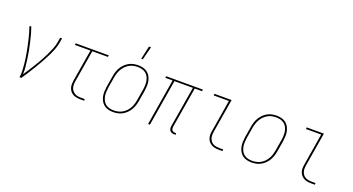

<svg xmlns="http://www.w3.org/2000/svg" viewBox="-49 -1345 3597 1955"><g transform="rotate(20 1750.0 -368.0)"><path d="M181 0Q187 -35 185.5 -68.5Q184 -102 181 -135.5Q178 -169 173 -202Q168 -235 162 -267.5Q156 -300 149 -332.5Q142 -365 134.5 -397Q127 -429 118 -460Q109 -491 98 -522L116 -528Q130 -490 141 -450Q152 -410 161 -370Q170 -330 178 -289.5Q186 -249 191.5 -207.5Q197 -166 201.5 -124.5Q206 -83 204 -40Q227 -74 249 -108.5Q271 -143 292 -177.5Q313 -212 333 -247.5Q353 -283 370 -319Q387 -355 402.5 -392.5Q418 -430 424 -468L433 -520H453L444 -468Q437 -426 420.5 -385.5Q404 -345 384 -305.5Q364 -266 342 -227Q320 -188 297 -150Q274 -112 250 -74.5Q226 -37 201 0Z M840 0Q819 0 799 -3.5Q779 -7 761.5 -16Q744 -25 731.5 -40Q719 -55 712.5 -73.5Q706 -92 706 -113Q706 -134 709 -155L767 -502H598L601 -520H959L956 -502H787L729 -155Q726 -137 726 -118.5Q726 -100 731 -84Q736 -68 747 -54.5Q758 -41 772.5 -32.5Q787 -24 804.5 -21Q822 -18 840 -18H881V0Z M1196 8Q1169 8 1143.5 1.5Q1118 -5 1098 -20.5Q1078 -36 1065.5 -58Q1053 -80 1047.5 -106Q1042 -132 1043 -159Q1044 -186 1048 -213L1068 -333Q1072 -358 1080 -383Q1088 -408 1101.5 -430.5Q1115 -453 1134.5 -472.5Q1154 -492 1177.5 -505Q1201 -518 1226.5 -523Q1252 -528 1277 -528Q1304 -528 1330 -521.5Q1356 -515 1376 -499.5Q1396 -484 1408.5 -462Q1421 -440 1426.5 -414Q1432 -388 1431 -361Q1430 -334 1426 -307L1406 -187Q1402 -162 1393.5 -137Q1385 -112 1372 -89.5Q1359 -67 1339 -47.5Q1319 -28 1295.5 -15Q1272 -2 1246.5 3Q1221 8 1196 8ZM1197 -10Q1219 -10 1242.5 -15Q1266 -20 1287.5 -32Q1309 -44 1326.5 -62Q1344 -80 1356 -101Q1368 -122 1375 -144.5Q1382 -167 1386 -190L1406 -310Q1410 -334 1411 -358.5Q1412 -383 1408 -406Q1404 -429 1393.5 -449.5Q1383 -470 1365 -484Q1347 -498 1324 -504Q1301 -510 1276 -510Q1254 -510 1230.5 -505Q1207 -500 1186 -488Q1165 -476 1147.5 -458Q1130 -440 1118 -419Q1106 -398 1098.5 -375.5Q1091 -353 1087 -330L1067 -210Q1064 -186 1062.5 -161.5Q1061 -137 1065.5 -114Q1070 -91 1080.5 -70.5Q1091 -50 1108.5 -36Q1126 -22 1149 -16Q1172 -10 1197 -10ZM1281 -600 1313 -744H1335L1298 -600Z M1861 8Q1847 8 1834.5 4Q1822 0 1814 -9.5Q1806 -19 1803.5 -32Q1801 -45 1803 -59L1877 -502H1677L1594 0H1574L1657 -502H1578L1581 -520H1979L1976 -502H1897L1823 -59Q1822 -49 1823.5 -39.5Q1825 -30 1830.5 -23Q1836 -16 1845 -13Q1854 -10 1864 -10H1875V8Z M2340 0Q2319 0 2299 -3.5Q2279 -7 2261.5 -16.5Q2244 -26 2231.5 -41Q2219 -56 2212.5 -74.5Q2206 -93 2206 -114Q2206 -135 2210 -156L2267 -502H2103V-520H2290L2229 -153Q2226 -135 2226 -117Q2226 -99 2231.5 -83Q2237 -67 2247 -53.5Q2257 -40 2272 -32Q2287 -24 2304.5 -21Q2322 -18 2340 -18H2381V0Z M2696 8Q2669 8 2643.5 1.5Q2618 -5 2598 -20.5Q2578 -36 2565.5 -58Q2553 -80 2547.5 -106Q2542 -132 2543 -159Q2544 -186 2548 -213L2568 -333Q2572 -358 2580 -383Q2588 -408 2601.5 -430.5Q2615 -453 2634.5 -472.5Q2654 -492 2677.5 -505Q2701 -518 2726.5 -523Q2752 -528 2777 -528Q2804 -528 2830 -521.5Q2856 -515 2876 -499.5Q2896 -484 2908.5 -462Q2921 -440 2926.5 -414Q2932 -388 2931 -361Q2930 -334 2926 -307L2906 -187Q2902 -162 2893.5 -137Q2885 -112 2872 -89.5Q2859 -67 2839 -47.5Q2819 -28 2795.5 -15Q2772 -2 2746.5 3Q2721 8 2696 8ZM2697 -10Q2719 -10 2742.5 -15Q2766 -20 2787.5 -32Q2809 -44 2826.5 -62Q2844 -80 2856 -101Q2868 -122 2875 -144.5Q2882 -167 2886 -190L2906 -310Q2910 -334 2911 -358.5Q2912 -383 2908 -406Q2904 -429 2893.5 -449.5Q2883 -470 2865 -484Q2847 -498 2824 -504Q2801 -510 2776 -510Q2754 -510 2730.5 -505Q2707 -500 2686 -488Q2665 -476 2647.5 -458Q2630 -440 2618 -419Q2606 -398 2598.5 -375.5Q2591 -353 2587 -330L2567 -210Q2564 -186 2562.5 -161.5Q2561 -137 2565.5 -114Q2570 -91 2580.5 -70.5Q2591 -50 2608.5 -36Q2626 -22 2649 -16Q2672 -10 2697 -10Z M3340 0Q3319 0 3299 -3.5Q3279 -7 3261.5 -16.5Q3244 -26 3231.5 -41Q3219 -56 3212.5 -74.5Q3206 -93 3206 -114Q3206 -135 3210 -156L3267 -502H3103V-520H3290L3229 -153Q3226 -135 3226 -117Q3226 -99 3231.5 -83Q3237 -67 3247 -53.5Q3257 -40 3272 -32Q3287 -24 3304.5 -21Q3322 -18 3340 -18H3381V0Z"/></g></svg>

Font: Iosevka Curly Slab Thin
Style: Italic
Weight: 100
Italic angle: -9°
Monospace: yes
Designer: Belleve Invis
Foundry: Belleve Invis
Version: Version 22.1.2; ttfautohint (v1.8.4)